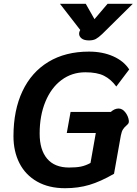

<svg xmlns="http://www.w3.org/2000/svg" viewBox="-20 -982 720 1012"><path d="M51 -264Q51 -401 98.5 -501.5Q146 -602 235.5 -656Q325 -710 449 -710Q521 -710 577 -685Q633 -660 661 -616L593 -526Q565 -564 528.5 -582.5Q492 -601 430 -601Q359 -601 304.5 -560.5Q250 -520 219.5 -446.5Q189 -373 189 -278Q189 -192 228.5 -145.5Q268 -99 344 -99Q382 -99 406.5 -104Q431 -109 457 -123L485 -281H332L352 -392H564Q584 -410 605 -410Q625 -410 640.5 -390Q656 -370 659 -347Q660 -338 657.5 -333Q655 -328 647 -321Q636 -312 628.5 -300.5Q621 -289 617 -268L581 -66Q510 -25 451 -7.5Q392 10 323 10Q237 10 175.5 -25Q114 -60 82.5 -122Q51 -184 51 -264ZM397 -804Q397 -812 400 -818L403 -824L296 -962H432L478 -881L547 -962H680L519 -803Q499 -784 485 -776.5Q471 -769 449 -769Q423 -769 410 -779.5Q397 -790 397 -804Z"/></svg>

Font: Niramit
Style: Bold Italic
Weight: 700
Italic angle: -10°
Designer: Katatrad Aksorn Co.,Ltd.
Foundry: Cadson Demak Co.,Ltd.
Version: Version 1.001; ttfautohint (v1.6)